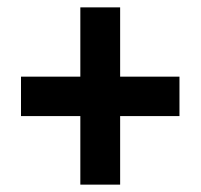

<svg xmlns="http://www.w3.org/2000/svg" viewBox="-20 -614 545 521"><path d="M306 -406V-594H198V-406H37V-299H198V-113H306V-299H467V-406Z"/></svg>

Font: Noto Sans Thai Looped Condensed
Style: Bold
Weight: 700
Width: 3
Designer: Sasikarn Vongin, Ben Mitchell
Foundry: The Fontpad Ltd
Version: Version 1.001